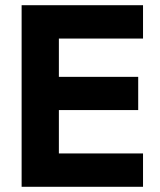

<svg xmlns="http://www.w3.org/2000/svg" viewBox="-20 -717 616 737"><path d="M63 -697H529V-569H206V-422H510.5V-294.5H206V-128H529V0H63Z"/></svg>

Font: HK Grotesk ExtraBold
Style: Regular
Weight: 800
Designer: Alfredo Marco Pradil
Foundry: Hanken Design Co.
Version: Version 3.001